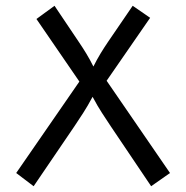

<svg xmlns="http://www.w3.org/2000/svg" viewBox="-20 -645 644 665"><path d="M503.5 0 363.2 -208.3Q348.6 -230.6 333.3 -253.8Q318.1 -277.1 300.7 -309.7Q283.3 -277.1 268.1 -253.8Q252.8 -230.6 238.2 -208.3L96.5 0L36.1 -45.8Q36.1 -45.8 254.9 -362.5L106.2 -579.2Q106.2 -579.2 168.8 -625L252.8 -500Q266 -480.6 278.5 -460.1Q291 -439.6 303.5 -414.6Q316 -439.6 328.5 -460.1Q341 -480.6 354.2 -500L439.6 -625L500 -583.3Q500 -583.3 349.3 -365.3L568.8 -45.8Q568.8 -45.8 503.5 0Z"/></svg>

Font: co2trust
Style: Regular
Weight: 400
Designer: Kristian Moeller
Foundry: Dicotype
Version: Version 1.000